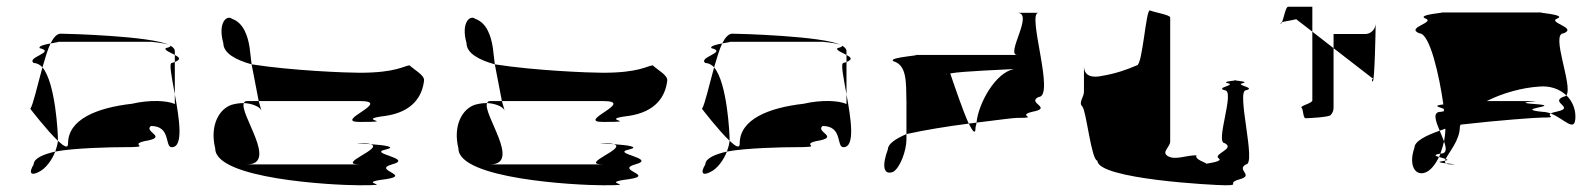

<svg xmlns="http://www.w3.org/2000/svg" viewBox="-20 -732 4727 570"><path d="M70 -409C70 -409 119 -345 152 -314V-318C152 -335 145 -486 106 -532C91 -478 78 -420 70 -409ZM80 -244C63 -216 74 -210 96 -222C115 -231 134 -256 144 -282C109 -274 80 -262 80 -244ZM80 -545C57 -562 147 -577 98 -589C93 -595 113 -600 130 -603C121 -584 114 -559 106 -532C99 -540 89 -545 80 -545ZM130 -603C149 -607 165 -608 142 -608H428C425 -608 467 -605 481 -599C428 -625 180 -632 160 -632C149 -632 139 -621 130 -603ZM144 -282C148 -293 151 -304 152 -314C170 -297 182 -290 182 -306C182 -377 266 -412 372 -424C423 -436 477 -434 499 -423V-452C512 -381 526 -295 490 -295C468 -295 489 -358 428 -358C405 -340 483 -325 409 -313C358 -301 443 -295 340 -295C316 -295 200 -293 144 -282ZM472 -589C467 -583 486 -576 499 -569V-580C499 -587 494 -592 485 -597C488 -595 485 -592 472 -589ZM481 -599C483 -598 484 -598 485 -597C484 -598 482 -598 481 -599ZM490 -545C481 -545 490 -502 499 -452V-548ZM499 -548V-569C512 -562 519 -556 499 -548Z M619 -291C619 -201 965 -182 1048 -182C1167 -182 1025 -188 1125 -200C1205 -212 1083 -227 1144 -244C1211 -262 1069 -276 1125 -288C1159 -296 1122 -301 1080 -304C1122 -292 975 -244 1048 -244H713C807 -244 690 -394 704 -426C694 -426 682 -425 668 -421C631 -409 602 -360 619 -291ZM643 -604C626 -664 653 -689 669 -676C704 -664 716 -623 721 -591L727 -541C680 -554 643 -574 643 -604ZM704 -426C706 -430 708 -432 713 -432H748L756 -404C751 -416 727 -425 704 -426ZM727 -541 748 -432H1048C1149 -432 965 -370 1048 -370C1167 -370 1025 -376 1125 -388C1205 -400 1234 -446 1239 -494C1239 -510 1209 -525 1196 -538C1180 -537 1156 -516 1048 -516C1010 -516 848 -522 727 -541ZM1080 -304C1049 -306 1029 -307 1048 -307C1064 -307 1075 -306 1080 -304Z M1341 -291C1341 -201 1687 -182 1770 -182C1889 -182 1747 -188 1847 -200C1927 -212 1805 -227 1866 -244C1933 -262 1791 -276 1847 -288C1881 -296 1844 -301 1802 -304C1844 -292 1697 -244 1770 -244H1435C1529 -244 1412 -394 1426 -426C1416 -426 1404 -425 1390 -421C1353 -409 1324 -360 1341 -291ZM1365 -604C1348 -664 1375 -689 1391 -676C1426 -664 1438 -623 1443 -591L1449 -541C1402 -554 1365 -574 1365 -604ZM1426 -426C1428 -430 1430 -432 1435 -432H1470L1478 -404C1473 -416 1449 -425 1426 -426ZM1449 -541 1470 -432H1770C1871 -432 1687 -370 1770 -370C1889 -370 1747 -376 1847 -388C1927 -400 1956 -446 1961 -494C1961 -510 1931 -525 1918 -538C1902 -537 1878 -516 1770 -516C1732 -516 1570 -522 1449 -541ZM1802 -304C1771 -306 1751 -307 1770 -307C1786 -307 1797 -306 1802 -304Z M2064 -409C2064 -409 2113 -345 2146 -314V-318C2146 -335 2139 -486 2100 -532C2085 -478 2072 -420 2064 -409ZM2074 -244C2057 -216 2068 -210 2090 -222C2109 -231 2128 -256 2138 -282C2103 -274 2074 -262 2074 -244ZM2074 -545C2051 -562 2141 -577 2092 -589C2087 -595 2107 -600 2124 -603C2115 -584 2108 -559 2100 -532C2093 -540 2083 -545 2074 -545ZM2124 -603C2143 -607 2159 -608 2136 -608H2422C2419 -608 2461 -605 2475 -599C2422 -625 2174 -632 2154 -632C2143 -632 2133 -621 2124 -603ZM2138 -282C2142 -293 2145 -304 2146 -314C2164 -297 2176 -290 2176 -306C2176 -377 2260 -412 2366 -424C2417 -436 2471 -434 2493 -423V-452C2506 -381 2520 -295 2484 -295C2462 -295 2483 -358 2422 -358C2399 -340 2477 -325 2403 -313C2352 -301 2437 -295 2334 -295C2310 -295 2194 -293 2138 -282ZM2466 -589C2461 -583 2480 -576 2493 -569V-580C2493 -587 2488 -592 2479 -597C2482 -595 2479 -592 2466 -589ZM2475 -599C2477 -598 2478 -598 2479 -597C2478 -598 2476 -598 2475 -599ZM2484 -545C2475 -545 2484 -502 2493 -452V-548ZM2493 -548V-569C2506 -562 2513 -556 2493 -548Z M2616 -289C2598 -241 2602 -210 2632 -222C2653 -235 2671 -286 2671 -318V-334C2639 -320 2616 -305 2616 -289ZM2633 -550C2609 -563 2747 -569 2683 -569H3000C2964 -569 3051 -694 3000 -694H3063C3027 -694 3114 -444 3063 -444C3027 -426 3108 -412 3044 -400C2996 -388 3069 -382 3000 -382C2988 -382 2952 -377 2879 -368C2885 -426 2935 -516 2990 -527C2962 -525 2839 -521 2801 -514C2815 -473 2839 -402 2856 -365C2792 -357 2726 -346 2671 -334V-430C2670 -490 2672 -538 2633 -550ZM2791 -509V-512C2790 -511 2790 -510 2791 -509ZM2856 -365C2868 -341 2876 -332 2876 -352C2876 -357 2879 -362 2879 -368C2873 -367 2862 -366 2856 -365Z M3193 -416C3205 -404 3220 -255 3238 -255C3238 -200 3586 -182 3617 -182C3665 -182 3618 -188 3661 -200C3704 -212 3649 -227 3679 -244C3711 -244 3649 -464 3679 -464C3711 -472 3645 -479 3669 -485C3687 -489 3659 -492 3647 -493C3636 -492 3608 -489 3625 -485C3651 -479 3586 -472 3616 -464C3648 -464 3586 -307 3616 -307C3648 -290 3580 -275 3598 -262C3610 -254 3580 -249 3561 -246C3560 -250 3526 -258 3532 -271C3500 -271 3470 -256 3448 -268C3426 -280 3454 -295 3454 -312V-680C3454 -688 3408 -695 3394 -701C3382 -707 3372 -538 3355 -538C3323 -524 3289 -513 3253 -507C3227 -501 3198 -503 3198 -536V-460C3198 -443 3181 -428 3193 -416ZM3647 -493C3642 -494 3640 -494 3647 -494C3654 -494 3652 -494 3647 -493Z M3782 -662C3783 -661 3785 -663 3786 -666C3783 -665 3781 -663 3782 -662ZM3786 -666C3791 -678 3797 -712 3804 -712H3876V-638L3828 -675C3813 -671 3794 -669 3786 -666ZM3844 -412C3850 -406 3848 -381 3856 -381C3865 -381 3923 -384 3930 -390C3936 -396 3939 -404 3939 -412V-589L3876 -638V-434C3876 -425 3838 -418 3844 -412ZM3939 -589V-631H4033C4049 -631 4063 -644 4064 -661C4064 -647 4061 -484 4055 -490C4048 -497 4062 -500 4054 -500ZM4064 -662C4064 -662 4064 -661 4064 -661C4064 -661 4064 -662 4064 -662Z M4179 -293C4161 -242 4181 -208 4212 -220C4227 -226 4241 -243 4252 -266C4241 -269 4234 -272 4256 -276C4260 -287 4264 -299 4267 -312C4263 -322 4259 -333 4254 -344C4211 -329 4179 -312 4179 -293ZM4194 -633C4151 -650 4242 -665 4212 -677C4182 -689 4282 -695 4257 -695H4559C4532 -695 4634 -689 4603 -677C4573 -665 4664 -650 4622 -633C4582 -633 4651 -475 4630 -449C4610 -468 4581 -478 4550 -475C4500 -472 4441 -456 4394 -432H4519C4588 -432 4442 -429 4550 -422C4608 -416 4472 -409 4559 -400C4567 -400 4576 -398 4584 -395C4570 -387 4607 -383 4559 -383C4540 -383 4430 -375 4316 -362C4316 -360 4314 -358 4314 -356C4314 -315 4281 -280 4272 -260C4267 -262 4258 -264 4252 -266C4254 -269 4255 -272 4256 -276H4257C4276 -276 4274 -292 4267 -312C4269 -324 4271 -337 4271 -350C4265 -348 4260 -346 4254 -344C4242 -373 4232 -400 4257 -400C4261 -401 4265 -401 4267 -402C4267 -404 4266 -407 4266 -409C4254 -414 4230 -418 4265 -422C4253 -507 4225 -633 4194 -633ZM4265 -254C4267 -254 4269 -255 4270 -255C4269 -252 4270 -249 4273 -247C4257 -249 4243 -251 4265 -254ZM4270 -255C4280 -257 4278 -258 4272 -260C4271 -258 4270 -257 4270 -255ZM4273 -247C4276 -245 4280 -244 4288 -244C4311 -244 4291 -245 4273 -247ZM4584 -395C4625 -379 4657 -335 4657 -386C4657 -410 4647 -433 4630 -449C4628 -447 4625 -445 4622 -445C4579 -428 4658 -413 4603 -401C4593 -399 4587 -397 4584 -395Z"/></svg>

Font: bitstorm
Style: ultext
Weight: 400
Version: Version 0.2